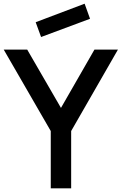

<svg xmlns="http://www.w3.org/2000/svg" viewBox="-20 -1018 658 1038"><path d="M202.1 -817.9 466.8 -916.5 437.5 -998 172.9 -897.9ZM490.7 -750H617.7L364.7 -309.6V0H254.4V-309.6L0 -750H127L309.6 -434.6Z"/></svg>

Font: Manrope3 Semibold
Style: Regular
Weight: 600
Width: 4
Designer: Mikhail Sharanda
Foundry: Mikhail Sharanda
Version: Version 3.000;PS 003.000;hotconv 1.0.88;makeotf.lib2.5.64775